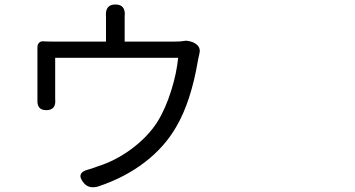

<svg xmlns="http://www.w3.org/2000/svg" viewBox="-20 -792 1540 834"><path d="M345.7 4.9Q304.7 -42 367.2 -56.6Q392.6 -64.5 404.3 -69.3Q479.5 -92.8 547.9 -142.6Q621.1 -196.3 663.1 -261.7Q699.2 -319.3 724.6 -401.4Q747.1 -473.6 753.9 -541H486.3H219.7V-369.1Q219.7 -365.2 219.7 -361.3Q224.6 -313.5 180.7 -313.5Q139.6 -313.5 142.6 -359.4Q142.6 -366.2 142.6 -373V-542Q142.6 -562.5 142.6 -582Q141.6 -597.7 149.4 -606Q157.2 -614.3 170.9 -612.3Q189.5 -611.3 228.5 -611.3H440.4V-700.2Q440.4 -710 440.4 -719.7Q435.5 -772.5 481.4 -772.5Q527.3 -772.5 521.5 -719.7Q521.5 -710 521.5 -700.2V-611.3H736.3Q765.6 -611.3 781.2 -614.3Q789.1 -616.2 801.8 -613.3Q816.4 -610.4 827.1 -603.5L830.1 -601.6Q840.8 -594.7 845.2 -584Q849.6 -573.2 846.7 -562.5Q845.7 -554.7 841.8 -540Q840.8 -533.2 839.8 -529.3Q809.6 -350.6 746.1 -242.2Q695.3 -153.3 608.4 -86.9Q520.5 -19.5 404.3 18.6Q367.2 28.3 345.7 4.9Z"/></svg>

Font: Bpmf GenSen Rounded R
Style: R
Weight: 400
Foundry: But Ko
Version: Version 1.320